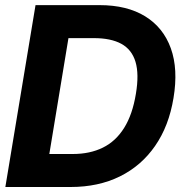

<svg xmlns="http://www.w3.org/2000/svg" viewBox="-20 -748 734 768"><path d="M262.5 0H69.9L92 -132H271.3Q339.9 -132 391.6 -157.6Q443.3 -183.1 476.6 -236.5Q510 -289.8 523.6 -372.9Q536.8 -451.7 522 -500.7Q507.2 -549.8 465.4 -572.7Q423.6 -595.5 355.5 -595.5H165.2L187.3 -727.5H378.1Q487.9 -727.5 560.7 -682.7Q633.5 -637.8 663.4 -554.5Q693.3 -471.3 674 -355.9Q655.7 -244.1 600.5 -164.5Q545.4 -84.8 459.6 -42.4Q373.8 0 262.5 0ZM275.6 -727.5 155.5 0H1.4L122.1 -727.5Z"/></svg>

Font: Inter Tight
Style: Italic
Weight: 400
Italic angle: -9.39999°
Designer: Rasmus Andersson
Foundry: rsms
Version: Version 3.002